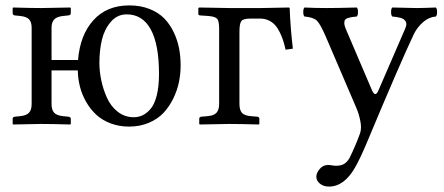

<svg xmlns="http://www.w3.org/2000/svg" viewBox="-20 -459 1646 711"><path d="M449.2 -405.8Q414.1 -405.8 390.4 -378.2Q366.7 -350.6 357.4 -311.8Q348.1 -272.9 348.1 -226.1Q348.1 -194.8 355 -161.9Q361.8 -128.9 376 -97.2Q390.1 -65.4 416 -45.2Q441.9 -24.9 475.1 -24.9Q492.2 -24.9 507.3 -31.7Q522.5 -38.6 537.1 -55.2Q551.8 -71.8 560.3 -105Q568.8 -138.2 568.8 -185.1Q568.8 -294.4 538.3 -350.1Q507.8 -405.8 449.2 -405.8ZM269 -236.8Q276.4 -329.1 325.7 -384Q375 -439 459 -439Q500.5 -439 533.7 -425.8Q566.9 -412.6 588.1 -390.9Q609.4 -369.1 623.3 -339.8Q637.2 -310.5 643.1 -280Q648.9 -249.5 648.9 -216.8Q648.9 -185.5 642.6 -154.8Q636.2 -124 621.6 -94Q606.9 -64 585.4 -41Q564 -18.1 531 -4.2Q498 9.8 458 9.8Q420.9 9.8 389.4 -2.2Q357.9 -14.2 336.2 -34.4Q314.5 -54.7 299.1 -81.5Q283.7 -108.4 276.1 -137.9Q268.6 -167.5 268.1 -198.2H170.9V-74.2Q170.9 -52.2 180.4 -41.7Q189.9 -31.2 213.9 -28.8L232.9 -26.9Q242.2 -25.9 242.2 -19V0L240.2 2Q170.9 0 131.8 0L28.8 2L26.9 0V-19Q26.9 -25.9 35.2 -26.9L54.2 -28.8Q78.1 -31.2 87.6 -41.7Q97.2 -52.2 97.2 -74.2V-356Q97.2 -377.4 87.6 -387.5Q78.1 -397.5 54.2 -399.9L35.2 -401.9Q26.9 -402.8 26.9 -410.2V-429.2L28.8 -431.2Q96.7 -429.2 131.8 -429.2L240.2 -431.2L242.2 -429.2V-410.2Q242.2 -402.8 232.9 -401.9L213.9 -399.9Q190.9 -397.5 180.9 -387.2Q170.9 -377 170.9 -356V-236.8Z M791.5 -74.2V-352.1Q791.5 -380.9 784.2 -389.4Q776.9 -397.9 750.5 -399.9L720.7 -401.9Q714.4 -402.8 714.4 -407.2V-429.2L717.8 -431.2Q799.8 -429.2 829.6 -429.2H945.3L1050.8 -431.2L1052.7 -429.2Q1055.2 -357.4 1064.5 -278.8L1037.6 -274.9Q1033.2 -294.4 1028.3 -309.6Q1023.4 -324.7 1015.6 -340.3Q1007.8 -356 998.3 -366.5Q988.8 -377 974.9 -383.5Q960.9 -390.1 944.3 -390.1H905.8Q880.9 -390.1 873.8 -381.1Q866.7 -372.1 866.7 -340.8V-74.2Q866.7 -51.8 876 -41Q885.3 -30.8 909.7 -28.8L932.6 -26.9Q940.4 -25.9 940.4 -19V0L938.5 2Q866.7 0 827.6 0L719.7 2L717.8 0V-19Q717.8 -25.9 725.6 -26.9L748.5 -28.8Q772 -30.8 781.7 -41.5Q791.5 -52.2 791.5 -74.2Z M1295.4 160.2Q1254.9 231.9 1198.2 231.9Q1178.2 231.9 1164.8 221.2Q1151.4 210.4 1151.4 194.8Q1151.4 182.1 1163.6 167Q1175.8 151.9 1195.3 151.9Q1200.7 151.9 1209 153.3Q1217.3 154.8 1224.6 154.8Q1243.2 154.8 1254.4 147.9Q1265.6 141.1 1274.4 126Q1297.9 78.1 1313.5 34.2Q1319.8 15.6 1314.2 -11.7Q1308.6 -39.1 1299.3 -60.1L1186.5 -323.2Q1166 -370.6 1153.1 -382.8Q1140.1 -395 1107.4 -397.9Q1103 -402.3 1103 -414.6Q1103 -426.8 1107.4 -431.2Q1147.5 -429.2 1188.5 -429.2Q1227.1 -429.2 1301.3 -431.2Q1305.7 -426.8 1305.7 -414.6Q1305.7 -402.3 1301.3 -397.9Q1279.3 -396 1268.3 -392.3Q1257.3 -388.7 1255.6 -380.4Q1253.9 -372.1 1256.3 -363.8Q1258.8 -355.5 1266.1 -338.4Q1267.6 -335 1268.6 -333L1357.4 -125Q1369.6 -96.7 1381.3 -124L1480.5 -353Q1484.4 -362.3 1484.9 -368.7Q1484.9 -375.5 1481.9 -380.1Q1479 -384.8 1474.6 -387.9Q1470.2 -391.1 1462.6 -393.1Q1455.1 -395 1448.5 -396Q1441.9 -397 1432.6 -397.9Q1428.2 -402.3 1428.2 -414.6Q1428.2 -426.8 1432.6 -431.2Q1506.8 -429.2 1523.4 -429.2Q1544.4 -429.2 1594.2 -431.2Q1598.6 -426.8 1598.6 -414.6Q1598.6 -402.3 1594.2 -397.9Q1568.4 -396 1546.9 -377.2Q1525.4 -358.4 1513.2 -334Q1462.4 -227.1 1336.4 74.2Q1314.9 125.5 1295.4 160.2Z"/></svg>

Font: Linux Libertine G
Style: Regular
Weight: 400
Designer: Philipp H. Poll
Foundry: Philipp H. Poll
Version: Version 4.7.5